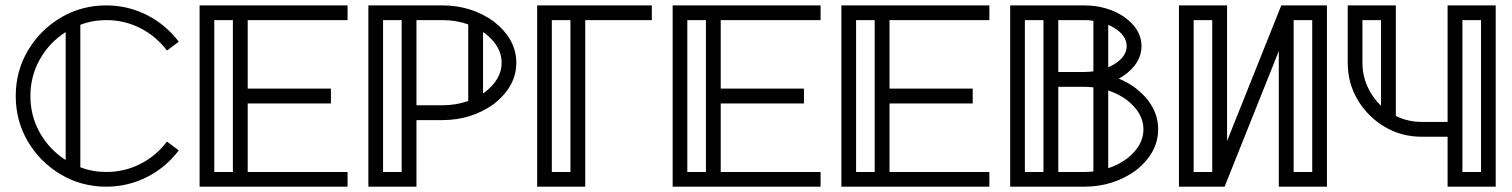

<svg xmlns="http://www.w3.org/2000/svg" viewBox="-20 -701 5676 721"><path d="M379.4 0Q285.6 0 208.3 -45.9Q130.9 -91.8 85 -169.2Q39.1 -246.6 39.1 -340.3Q39.1 -434.1 85 -511.5Q130.9 -588.9 208.3 -634.8Q285.6 -680.7 379.4 -680.7Q460.9 -680.7 533.7 -643.6Q603.5 -607.4 651.4 -544.4L606.9 -511.2Q565.4 -565.9 506.3 -595.7Q447.3 -625.5 379.4 -625.5Q328.1 -625.5 281.7 -607.9V-72.8Q328.1 -55.2 379.4 -55.2Q447.3 -55.2 506.3 -85Q565.4 -114.7 606.9 -169.4L651.4 -136.2Q603.5 -73.2 533.7 -37.1Q460.9 0 379.4 0ZM226.6 -100.1V-580.6Q166 -542 130.1 -479Q94.2 -416 94.2 -340.3Q94.2 -264.6 130.1 -201.7Q166 -138.7 226.6 -100.1Z M1285.2 0H729.5V-680.7H1285.2V-625.5H910.2V-368.2H1222.7V-312.5H910.2V-55.2H1285.2ZM854.5 -55.2V-625.5H784.7V-55.2Z M1488.3 -55.2V-625.5H1418.5V-55.2ZM1793.9 -350.1Q1797.9 -352.5 1801.3 -355Q1863.8 -403.8 1863.8 -465.3Q1863.8 -527.3 1801.3 -575.7Q1797.9 -578.1 1793.9 -580.6ZM1738.3 -609.4Q1693.4 -625.5 1641.1 -625.5H1543.9V-305.7H1641.1Q1693.4 -305.7 1738.3 -321.8ZM1543.9 0H1363.3V-680.7H1641.1Q1750.5 -680.7 1834.5 -620.1Q1918.9 -553.7 1918.9 -465.3Q1918.9 -377 1834.5 -310.5Q1750.5 -250 1641.1 -250H1543.9Z M2177.7 0H1997.1V-680.7H2427.7V-625.5H2177.7ZM2122.1 -55.2V-625.5H2052.2V-55.2Z M3061.5 0H2505.9V-680.7H3061.5V-625.5H2686.5V-368.2H2999V-312.5H2686.5V-55.2H3061.5ZM2630.9 -55.2V-625.5H2561V-55.2Z M3695.3 0H3139.6V-680.7H3695.3V-625.5H3320.3V-368.2H3632.8V-312.5H3320.3V-55.2H3695.3ZM3264.6 -55.2V-625.5H3194.8V-55.2Z M3898.4 -55.2V-625.5H3828.6V-55.2ZM4141.6 -448.2Q4152.8 -453.1 4163.6 -459.5Q4210.9 -488.3 4210.9 -527.8Q4210.9 -567.4 4163.6 -596.7Q4152.8 -603 4141.6 -607.9ZM4085.9 -623Q4069.3 -625.5 4051.3 -625.5H3954.1V-430.7H4051.3Q4069.3 -430.7 4085.9 -433.1ZM4141.6 -69.3Q4179.2 -81.5 4211.4 -105Q4273.9 -153.3 4273.9 -215.3Q4273.9 -276.9 4211.4 -325.7Q4179.2 -349.1 4141.6 -361.3ZM4085.9 -373Q4068.8 -375 4051.3 -375H3954.1V-55.2H4051.3Q4068.8 -55.2 4085.9 -57.1ZM4051.3 0H3773.4V-680.7H4051.3Q4134.8 -680.7 4199.2 -639.2Q4266.6 -592.3 4266.6 -527.8Q4266.6 -463.4 4199.2 -416.5Q4190.4 -410.6 4181.2 -405.8Q4215.8 -391.6 4244.6 -370.1Q4329.1 -303.7 4329.1 -215.3Q4329.1 -127 4244.6 -60.5Q4160.6 0 4051.3 0Z M4962.9 0H4782.2V-509.3L4578.6 0H4407.2V-680.7H4587.9V-171.4L4791.5 -680.7H4962.9ZM4532.2 -55.2V-625.5H4462.4V-55.2ZM4907.7 -55.2V-625.5H4837.9V-55.2Z M5596.7 0H5416V-187.5H5318.8Q5242.2 -187.5 5179.2 -225.1Q5116.2 -262.7 5078.6 -325.7Q5041 -388.7 5041 -465.3V-680.7H5221.7V-265.6Q5266.6 -243.2 5318.8 -243.2H5416V-680.7H5596.7ZM5166 -303.7V-625.5H5096.2V-465.3Q5096.2 -418 5115 -376.2Q5133.8 -334.5 5166 -303.7ZM5541.5 -55.2V-625.5H5471.7V-55.2Z"/></svg>

Font: X Company
Style: Regular
Weight: 400
Designer: GGBotNet
Foundry: GGBotNet
Version: 0.90